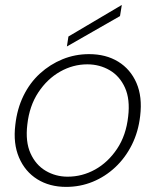

<svg xmlns="http://www.w3.org/2000/svg" viewBox="-20 -720 609 752"><path d="M239 12Q174 12 126 -18Q78 -48 54.5 -103Q31 -158 40 -231Q47 -294 72 -345Q97 -396 136.5 -432Q176 -468 225 -488Q274 -508 329 -508Q395 -508 443 -478.5Q491 -449 514.5 -395Q538 -341 529 -266Q522 -204 496.5 -153Q471 -102 431.5 -65Q392 -28 343 -8Q294 12 239 12ZM245 -28Q302 -28 352.5 -56Q403 -84 438.5 -137Q474 -190 482 -264Q490 -331 469.5 -376.5Q449 -422 409.5 -445Q370 -468 322 -468Q266 -468 215.5 -439.5Q165 -411 130 -358Q95 -305 87 -232Q79 -165 99.5 -119.5Q120 -74 159 -51Q198 -28 245 -28ZM242 -538 248 -577 456 -700H457L450 -657Z"/></svg>

Font: DM Sans 28pt ExtraLight
Style: Italic
Weight: 250
Italic angle: -10°
Version: Version 4.004;gftools[0.9.30]